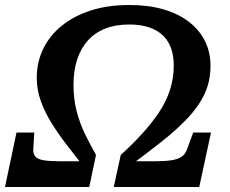

<svg xmlns="http://www.w3.org/2000/svg" viewBox="-36 -748 920 768"><path d="M480 -650Q539 -650 579 -631Q619 -612 639 -575.5Q659 -539 659 -486Q659 -434 643.5 -387Q628 -340 599 -297Q570 -254 531.5 -212Q493 -170 447 -128L419 0H761L808 -218H737L711 -148Q704 -130 689.5 -120.5Q675 -111 650 -107Q625 -103 586 -103H473L468 -73Q548 -132 610.5 -181.5Q673 -231 716.5 -277.5Q760 -324 783 -374Q806 -424 806 -485Q806 -539 784 -583.5Q762 -628 720 -660.5Q678 -693 618 -710.5Q558 -728 481 -728Q395 -728 327 -706Q259 -684 210.5 -644.5Q162 -605 136.5 -552Q111 -499 111 -436Q111 -389 127.5 -343Q144 -297 172.5 -252Q201 -207 235.5 -162.5Q270 -118 306 -72L310 -103H202Q162 -103 138.5 -107Q115 -111 106 -121Q97 -131 97 -148L101 -218H30L-16 0H321L348 -128Q325 -169 304 -212Q283 -255 270.5 -303.5Q258 -352 258 -409Q258 -465 272.5 -509.5Q287 -554 315 -585.5Q343 -617 384.5 -633.5Q426 -650 480 -650Z"/></svg>

Font: Roboto Serif SemiBold
Style: Italic
Weight: 600
Italic angle: -10°
Version: Version 1.007